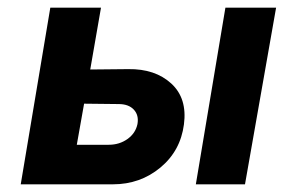

<svg xmlns="http://www.w3.org/2000/svg" viewBox="-20 -480 745 500"><path d="M567 -460H699L618 0H490ZM111 -460H243L215 -299L314 -300Q384 -301 426 -262.5Q468 -224 459 -156Q450 -87 397.5 -43.5Q345 0 274 0H34ZM289 -209 199 -210 180 -103H263Q291 -103 312 -118Q333 -133 338 -157Q342 -180 328.5 -194.5Q315 -209 289 -209Z"/></svg>

Font: Jost* 600 Semi
Style: Italic
Weight: 600
Italic angle: -10°
Version: Version 3.500